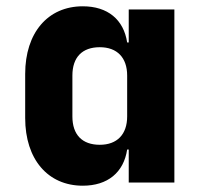

<svg xmlns="http://www.w3.org/2000/svg" viewBox="-20 -580 640 610"><path d="M389 -445H384C373 -518 322 -560 243 -560C132 -560 60 -476 60 -345V-205C60 -74 132 10 243 10C322 10 373 -32 384 -105H389V0H534V-550H389ZM297 -120C241 -120 210 -152 210 -210V-340C210 -398 241 -430 297 -430C352 -430 384 -397 384 -340V-210C384 -153 352 -120 297 -120Z"/></svg>

Font: Tekne LDO ExtraBold
Style: Regular
Weight: 800
Monospace: yes
Designer: Alessio Laiso, Mario Rullo, Paolo Rosset
Foundry: Alessio Laiso
Version: Version 1.000;hotconv 1.0.109;makeotfexe 2.5.65596